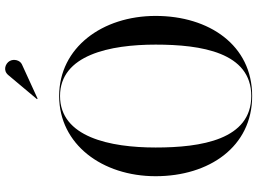

<svg xmlns="http://www.w3.org/2000/svg" viewBox="-150 -866 1026 766"><g transform="rotate(-90 363.0 -483.0)"><path d="M489 -908.5C506 -916 512 -941 502.5 -957.5C493 -974 465.5 -985.5 446.5 -963L350.5 -848.5L352.5 -846ZM363 10C566 10 682.5 -162 682.5 -375C682.5 -588 556 -760 363 -760C170 -760 43 -588 43 -375C43 -162 160 10 363 10ZM363 -756.5C527 -756.5 568 -557 568 -375C568 -193 537 6.5 363 6.5C189 6.5 157.5 -193 157.5 -375C157.5 -557 199 -756.5 363 -756.5Z"/></g></svg>

Font: Bodoni* 48pt
Style: Regular
Weight: 400
Version: Version 2.3